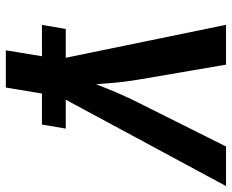

<svg xmlns="http://www.w3.org/2000/svg" viewBox="-88 -498 790 654"><g transform="rotate(90 307.0 -171.0)"><path d="M182.1 25.9 64.5 -545.9H200.2L251 -249Q259.8 -196.8 263.7 -144Q267.6 -91.3 272 -37.1H240.2Q262.2 -91.3 283.2 -144Q304.2 -196.8 330.6 -249L479 -545.9H613.8L305.7 25.9ZM151.4 204.1 185.5 -3.9H312.5L278.3 204.1ZM64.9 81.1 78.6 0H418L404.3 81.1Z"/></g></svg>

Font: Inter SemiBold
Style: Italic
Weight: 600
Italic angle: -9.3988°
Designer: Rasmus Andersson
Foundry: rsms
Version: Version 4.001;git-66647c0bb